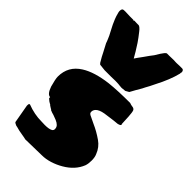

<svg xmlns="http://www.w3.org/2000/svg" viewBox="-299 -1098 1218 1218"><g transform="rotate(45 310.0 -488.5)"><path d="M174 20 151 16Q118 11 96 4Q84 3 75 -3Q67 -6 65 -11L43 -135V-140Q43 -147 44.5 -150.5Q46 -154 51 -155Q116 -130 179 -130Q199 -130 210 -129Q248 -129 265 -139Q274 -145 274 -156Q274 -172 264 -182.5Q254 -193 235 -201L203 -213Q189 -216 171 -224Q171 -225 170 -225.5Q169 -226 168 -228Q164 -229 151 -238L145 -241Q147 -241 147 -242Q147 -243 144 -244Q141 -246 132.5 -250.5Q124 -255 118 -261Q109 -266 109 -273V-278Q84 -278 66 -330Q51 -383 51 -405Q51 -498 131 -548Q196 -589 310 -603Q384 -611 494 -611Q508 -606 516 -605Q534 -604 540 -593Q543 -588 545 -573Q548 -557 551 -480Q553 -478 553 -474Q553 -466 531 -461Q507 -458 500 -458L477 -455Q438 -450 426 -448Q385 -441 369 -423Q359 -411 359 -398Q359 -391 361 -387Q363 -383 371 -378Q380 -373 423 -353Q469 -333 515 -301Q554 -274 571 -229Q580 -210 580 -179Q580 -151 573 -131Q547 -65 475 -23Q441 -3 404 8.5Q367 20 333 20L186 23ZM356 -643Q349 -644 329 -644L293 -643H233L188 -648L180 -656Q156 -696 148 -714L118 -771Q114 -784 107 -799.5Q100 -815 98 -820L87 -841Q61 -889 50 -918Q43 -934 35 -966L34 -973V-979Q34 -987 37.5 -993Q41 -999 49 -999Q53 -999 62 -999.5Q71 -1000 78 -999Q88 -998 105 -998H135L139 -995L144 -999L164 -998H183Q188 -998 197 -990.5Q206 -983 215 -971Q239 -941 258 -913Q292 -861 311 -826Q321 -842 345 -874L369 -908L388 -933Q411 -972 424 -988Q433 -998 438 -998H459L496 -999L516 -998H526L549 -999H573Q580 -999 584 -993Q588 -987 588 -979L586 -973V-966Q569 -896 523 -808Q506 -772 492 -748L483 -730Q463 -697 441 -656L418 -643L388 -640Q378 -640 369 -641.5Q360 -643 356 -643Z"/></g></svg>

Font: Sigmar One
Style: Regular
Weight: 400
Designer: Vernon Adams
Foundry: Vernon Adams
Version: Version 2.000